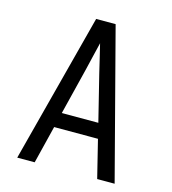

<svg xmlns="http://www.w3.org/2000/svg" viewBox="-109 -825 819 914"><g transform="rotate(15 300.0 -367.5)"><path d="M60 0 188 -490 252 -735H348L412 -490L540 0H454L408 -186H192L146 0ZM390 -260 333 -490Q325 -525 316.5 -559.5Q308 -594 300 -628Q292 -594 283.5 -559.5Q275 -525 267 -490L210 -260Z"/></g></svg>

Font: Iosevka SS04 Extended
Style: Regular
Weight: 400
Width: 7
Monospace: yes
Designer: Belleve Invis
Foundry: Belleve Invis
Version: Version 19.0.0; ttfautohint (v1.8.4)